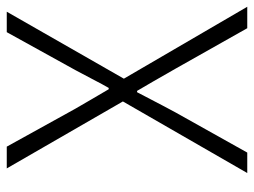

<svg xmlns="http://www.w3.org/2000/svg" viewBox="-114 -656 769 582"><g transform="rotate(-90 271.0 -364.5)"><path d="M38 0 255 -377 52 -729H118L233 -521Q243 -504 261.5 -472Q280 -440 292 -420H296Q306 -437 323 -470Q340 -503 350 -521L465 -729H527L324 -374L542 0H477L354 -218Q309 -297 287 -334H283Q232 -236 222 -218L100 0Z"/></g></svg>

Font: NotoSansHansLight
Style: Regular
Weight: 300
Designer: Ryoko NISHIZUKA  (kana & ideographs); Paul D. Hunt (Latin, Greek & Cyrillic); Wenlong ZHANG  (bopomofo); Sandoll Communi
Foundry: Adobe Systems Incorporated
Version: Version 1.00;December 8, 2021;FontCreator 13.0.0.2675 64-bit